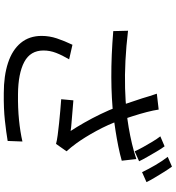

<svg xmlns="http://www.w3.org/2000/svg" viewBox="24 -926 951 1040"><g transform="rotate(90 500.0 -406.5)"><path d="M773 -822Q786 -805 800.5 -780Q815 -755 829.5 -730Q844 -705 854 -684L800 -660Q791 -681 777 -706Q763 -731 748 -756Q733 -781 719 -799ZM883 -862Q897 -843 912.5 -818Q928 -793 943 -768Q958 -743 967 -724L913 -700Q897 -734 874.5 -772.5Q852 -811 830 -839ZM513 -701Q508 -718 501.5 -739Q495 -760 488 -780L574 -790Q578 -762 587.5 -725.5Q597 -689 609 -651.5Q621 -614 632 -581Q655 -516 690 -452Q725 -388 757 -344Q767 -330 778 -316.5Q789 -303 800 -291L760 -234Q742 -239 712 -243Q682 -247 648 -250.5Q614 -254 580 -257Q546 -260 518 -262L524 -328Q553 -326 584.5 -323Q616 -320 644.5 -318Q673 -316 690 -313Q669 -345 645 -387Q621 -429 598.5 -475.5Q576 -522 559 -567Q543 -610 532 -644Q521 -678 513 -701ZM147 -624Q231 -614 309.5 -610Q388 -606 458.5 -608Q529 -610 586 -616Q626 -620 670.5 -627.5Q715 -635 759.5 -645.5Q804 -656 842 -669L851 -590Q816 -580 774 -571.5Q732 -563 690 -556.5Q648 -550 612 -545Q516 -534 399 -533.5Q282 -533 149 -544ZM302 -305Q280 -268 267 -234.5Q254 -201 254 -166Q254 -95 316 -62Q378 -29 490 -28Q566 -27 630.5 -33.5Q695 -40 747 -52L744 28Q697 36 633 43Q569 50 485 49Q391 49 321 26Q251 3 213 -43Q175 -89 175 -156Q175 -198 188.5 -238.5Q202 -279 223 -323Z"/></g></svg>

Font: Farlight84_Sys_V01
Style: Regular
Weight: 400
Designer: Ryoko NISHIZUKA  (kana, bopomofo & ideographs); Paul D. Hunt (Latin, Greek & Cyrillic); Sandoll Communications , Soo-you
Foundry: Adobe
Version: Version 2.004;October 29, 2024;FontCreator 14.0.0.2814 64-bi